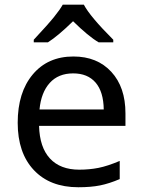

<svg xmlns="http://www.w3.org/2000/svg" viewBox="-20 -786 604 816"><path d="M313 9.8Q192.4 9.8 123.8 -63.2Q55.2 -136.2 55.2 -264.2Q55.2 -393.1 119.1 -469.5Q183.1 -545.9 292 -545.9Q393.1 -545.9 453.1 -480.7Q513.2 -415.5 513.2 -304.2V-251H146Q148.4 -159.7 192.4 -112.3Q236.3 -64.9 316.9 -64.9Q359.9 -64.9 398.4 -72.5Q437 -80.1 488.8 -102.1V-24.9Q444.3 -5.9 405.3 2Q366.2 9.8 313 9.8ZM291 -474.1Q228 -474.1 191.4 -433.6Q154.8 -393.1 147.9 -320.8H420.9Q419.9 -396 386.2 -435.1Q352.5 -474.1 291 -474.1ZM123.5 -617.2Q184.6 -682.6 209.7 -713.9Q234.9 -745.1 246.6 -766.1H336.4Q361.8 -716.8 461.4 -617.2V-606H399.4Q355.5 -631.8 290.5 -695.8Q226.6 -633.3 183.6 -606H123.5Z"/></svg>

Font: NotoPenekeko
Style: Regular
Weight: 400
Designer: Monotype Design team
Foundry: Monotype Imaging Inc.
Version: Version 1.04